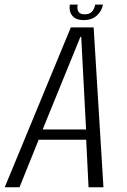

<svg xmlns="http://www.w3.org/2000/svg" viewBox="-47 -792 536 812"><path d="M-27 0 252.5 -676H349L390.5 0H327.5L317.5 -201H116.5L35.5 0ZM133.5 -244.5H317L296.5 -636H293ZM306.5 -707Q273 -707 258.2 -726.2Q243.5 -745.5 248.5 -772.5H281.5Q278 -753.5 284.8 -742.5Q291.5 -731.5 311 -731.5Q332 -731.5 342 -742.8Q352 -754 355.5 -772.5H388.5Q383.5 -745.5 362.5 -726.2Q341.5 -707 306.5 -707Z"/></svg>

Font: Anybody Light
Style: Italic
Weight: 300
Italic angle: -10°
Designer: Tyler Finck
Foundry: Etcetera Type Company
Version: Version 1.010; ttfautohint (v1.8.3) -l 8 -r 50 -G 200 -x 14 